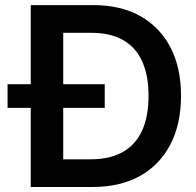

<svg xmlns="http://www.w3.org/2000/svg" viewBox="-20 -748 783 768"><path d="M349.1 0H165.5V-110.8H342.3Q420.4 -110.8 471.9 -140.4Q523.4 -169.9 548.8 -226.6Q574.2 -283.2 574.2 -364.7Q574.2 -445.3 549.1 -501.7Q523.9 -558.1 473.1 -587.4Q422.4 -616.7 346.2 -616.7H162.1V-727.5H354.5Q462.9 -727.5 541.3 -683.6Q619.6 -639.6 661.9 -558.3Q704.1 -477.1 704.1 -364.7Q704.1 -252 661.6 -170.2Q619.1 -88.4 540 -44.2Q460.9 0 349.1 0ZM232.9 -727.5V0H103V-727.5ZM10.3 -316.4V-411.1H398.9V-316.4Z"/></svg>

Font: Inter 28pt SemiBold
Style: Regular
Weight: 600
Designer: Rasmus Andersson
Foundry: rsms
Version: Version 4.001;git-66647c0bb